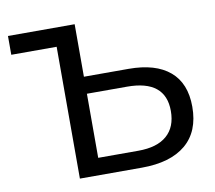

<svg xmlns="http://www.w3.org/2000/svg" viewBox="-78 -790 983 879"><g transform="rotate(-10 414.0 -350.0)"><path d="M13.2 -612.8V-700.2H323.2V-456.1H530.8Q655.8 -456.1 721.9 -400.1Q788.1 -344.2 788.1 -234.9Q788.1 -119.6 716.6 -59.8Q645 0 512.2 0H224.1V-612.8ZM323.2 -79.1H509.8Q597.2 -79.1 642.6 -118.7Q688 -158.2 688 -232.9Q688 -377 509.8 -377H323.2Z"/></g></svg>

Font: Montserrat Medium
Style: Regular
Weight: 500
Designer: Julieta Ulanovsky
Foundry: Julieta Ulanovsky
Version: Version 7.200